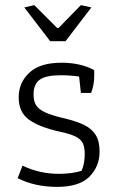

<svg xmlns="http://www.w3.org/2000/svg" viewBox="-20 -721 459 750"><path d="M75 -692 114 -701 203 -612H209L296 -701L337 -692L236 -560H176ZM49 -25 68 -74Q134 -42 210 -42Q262 -42 299 -54Q311 -83 311 -118Q311 -147 303 -162.5Q295 -178 274.5 -188Q254 -198 212 -207Q132 -225 92.5 -254Q53 -283 53 -341Q53 -398 94.5 -437Q136 -476 220 -476Q295 -476 348 -447V-422Q348 -391 336 -358H296L289 -422Q256 -427 216 -427Q159 -427 135 -409.5Q111 -392 111 -352Q111 -326 121 -310Q131 -294 155.5 -282.5Q180 -271 226 -260Q278 -248 308.5 -233Q339 -218 354 -193.5Q369 -169 369 -129Q369 -71 329.5 -31Q290 9 203 9Q116 9 49 -25Z"/></svg>

Font: Athiti
Style: Regular
Weight: 400
Designer: CadsonDemak Team
Foundry: CadsonDemak
Version: Version 1.032